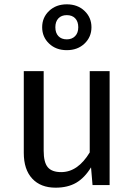

<svg xmlns="http://www.w3.org/2000/svg" viewBox="-20 -856 622 888"><path d="M487 0H408L401 -82Q371 -33 332 -10.5Q293 12 237 12Q168 12 129 -30Q90 -72 90 -149V-527H182V-159Q182 -105 201 -82.5Q220 -60 263 -60Q340 -60 395 -151V-527H487ZM403 -730Q403 -685 371 -654.5Q339 -624 289 -624Q239 -624 207 -654.5Q175 -685 175 -730Q175 -775 207 -805.5Q239 -836 289 -836Q339 -836 371 -805.5Q403 -775 403 -730ZM236 -730Q236 -704 250 -689Q264 -674 289 -674Q313 -674 327.5 -689Q342 -704 342 -730Q342 -756 328 -771Q314 -786 289 -786Q264 -786 250 -771Q236 -756 236 -730Z"/></svg>

Font: Wolseley Sans
Style: Regular
Weight: 400
Designer: Carrois Corporate & Edenspiekermann AG
Foundry: Carrois Corporate GbR & Edenspiekermann AG
Version: Version 4.202